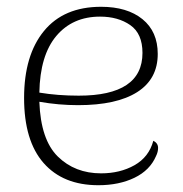

<svg xmlns="http://www.w3.org/2000/svg" viewBox="-20 -534 540 566"><path d="M446 -98Q446 -86 440 -74Q422 -32 376.5 -10Q331 12 270 12Q166 12 108.5 -53.5Q51 -119 51 -245Q51 -371 109.5 -442.5Q168 -514 278 -514Q355 -514 400 -477.5Q445 -441 445 -375Q445 -301 384.5 -262.5Q324 -224 210 -224Q153 -224 96 -234Q100 -122 150.5 -72.5Q201 -23 278 -23Q334 -23 376.5 -47Q419 -71 432 -119Q446 -112 446 -98ZM96 -261Q150 -252 212 -252Q400 -252 400 -378Q400 -435 364 -460Q328 -485 275 -485Q194 -485 146 -428Q98 -371 96 -261Z"/></svg>

Font: Arima Madurai ExtraLight
Style: Regular
Weight: 275
Designer: Joana Correia and Natanael Gama
Foundry: NDISCOVER
Version: Version 1.020